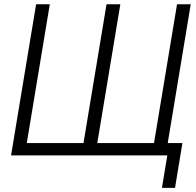

<svg xmlns="http://www.w3.org/2000/svg" viewBox="-20 -748 944 924"><path d="M153.8 -727.5H219.7L108.9 -59.6H381.8L492.7 -727.5H559.1L448.2 -59.6H721.2L832 -727.5H897.9L777.3 0H33.2ZM759.3 156.2 785.2 0H743.7L753.4 -59.6H857.9L822.3 156.2Z"/></svg>

Font: Inter Display Light
Style: Italic
Weight: 300
Italic angle: -9.39999°
Designer: Rasmus Andersson
Foundry: rsms
Version: Version 4.000;git-a52131595